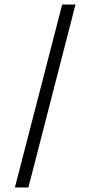

<svg xmlns="http://www.w3.org/2000/svg" viewBox="-20 -784 421 852"><path d="M106 48H46L256 -764H315Z"/></svg>

Font: SUIT Light
Style: Regular
Weight: 300
Designer: Sunn Youn; Korean Glyphs from Source Han Sans (Sandoll Communications; Soo-young Jang, Joo-yeon Kang)
Foundry: Sunn
Version: Version 1.006